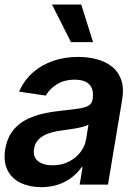

<svg xmlns="http://www.w3.org/2000/svg" viewBox="-21 -799 580 831"><path d="M157.7 11.2Q106 10.7 67.6 -7.8Q29.3 -26.4 11.2 -63.2Q-6.8 -100.1 1.5 -153.3Q9.3 -199.2 31.5 -229.5Q53.7 -259.8 86.4 -277.8Q119.1 -295.9 157.5 -305.2Q195.8 -314.5 236.3 -318.8Q285.2 -324.2 315.4 -328.4Q345.7 -332.5 361.1 -341.1Q376.5 -349.6 379.9 -368.2V-370.6Q386.2 -410.2 366.9 -432.1Q347.7 -454.1 302.7 -454.1Q256.3 -454.1 224.4 -433.6Q192.4 -413.1 177.2 -385.3L61.5 -402.3Q83.5 -452.1 121.8 -485.6Q160.2 -519 210.2 -535.9Q260.3 -552.7 317.4 -552.7Q356.4 -552.7 393.8 -543.7Q431.2 -534.7 460.2 -513.2Q489.3 -491.7 502.9 -455.6Q516.6 -419.4 507.3 -365.2L446.3 0H323.7L336.4 -75.2H332Q316.4 -52.7 292 -33Q267.6 -13.2 234.1 -1.2Q200.7 10.7 157.7 11.2ZM206.1 -83.5Q245.1 -83.5 275.9 -98.9Q306.6 -114.3 326.7 -139.9Q346.7 -165.5 351.6 -195.8L361.8 -259.8Q355 -254.9 340.1 -250.7Q325.2 -246.6 306.6 -243.4Q288.1 -240.2 270.3 -237.8Q252.4 -235.4 239.7 -233.4Q210.4 -229.5 186.3 -220.5Q162.1 -211.4 146.2 -195.8Q130.4 -180.2 126.5 -155.3Q120.6 -120.1 143.3 -101.8Q166 -83.5 206.1 -83.5ZM286.1 -616.7 204.1 -779.3H330.6L381.8 -616.7Z"/></svg>

Font: Inter Tight SemiBold
Style: Italic
Weight: 600
Italic angle: -9.39999°
Designer: Rasmus Andersson
Foundry: rsms
Version: Version 3.004